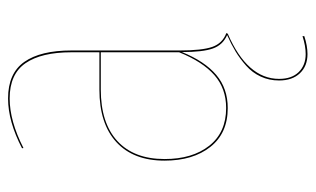

<svg xmlns="http://www.w3.org/2000/svg" viewBox="-171 -396 771 469"><g transform="rotate(-90 214.5 -161.5)"><path d="M366.7 9.3Q256.3 57.1 256.3 134.8Q256.3 165.5 272.9 182.6Q289.6 199.7 316.9 199.7Q336.9 199.7 360.8 191.9V196.3Q336.9 204.1 316.9 204.1Q287.6 204.1 270 185.5Q252.4 167 252.4 134.8Q252.4 110.4 262 89.8Q271.5 69.3 288.6 54.2Q305.7 39.1 323 28.6Q340.3 18.1 363.3 7.8Q339.4 -2.4 330.6 -26.9Q321.8 -51.3 321.8 -102.5Q299.3 -46.9 266.1 -18.8Q232.9 9.3 185.1 9.3Q123.5 9.3 90.1 -33.2Q56.6 -75.7 56.6 -145Q56.6 -221.2 101.8 -262.7Q147 -304.2 230 -304.2H321.3V-372.6Q321.3 -445.8 294.7 -484.6Q268.1 -523.4 208.5 -523.4Q153.3 -523.4 87.4 -489.7L86.9 -493.2Q152.3 -527.3 208.5 -527.3Q270 -527.3 297.9 -487.5Q325.7 -447.8 325.7 -372.6V-108.4Q325.7 -53.2 334.5 -28.3Q343.3 -3.4 368.2 5.9ZM185.1 5.4Q232.9 5.4 265.6 -23.4Q298.3 -52.2 321.3 -109.4V-300.8H230.5Q148.4 -300.8 104.5 -260.3Q60.5 -219.7 60.5 -145Q60.5 -77.1 93 -35.9Q125.5 5.4 185.1 5.4Z"/></g></svg>

Font: Fira Sans Compressed Four
Style: Regular
Weight: 100
Width: 1
Designer: Carrois Corporate & Edenspiekermann AG
Foundry: Carrois Corporate GbR & Edenspiekermann AG
Version: Version 4.203;PS 004.203;hotconv 1.0.88;makeotf.lib2.5.64775